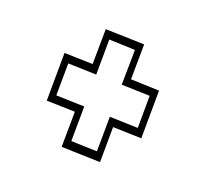

<svg xmlns="http://www.w3.org/2000/svg" viewBox="-78 -563 574 536"><g transform="rotate(-30 209.0 -295.0)"><path d="M243 -139 190.5 -205.5 110 -139 38.5 -229.5 119.5 -296 67 -362 176.5 -452.5 229 -386.5 309.5 -452.5 381 -362 300.5 -296 352.5 -229.5ZM249 -169 322.5 -230 270.5 -296 351 -361.5 303.5 -422.5 223 -356 171 -422 97.5 -361.5 149.5 -295.5 70 -230 117.5 -169.5 197 -235Z"/></g></svg>

Font: Tourney Expanded ExtraLight
Style: Italic
Weight: 200
Width: 7
Italic angle: -12°
Designer: Tyler Finck
Foundry: Etcetera Type Co
Version: Version 1.010; ttfautohint (v1.8.3)